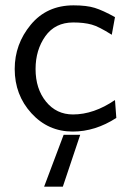

<svg xmlns="http://www.w3.org/2000/svg" viewBox="-20 -481 484 718"><path d="M35 -223Q35 -316 95 -388.5Q155 -461 255 -461Q304 -461 334.5 -451.5Q365 -442 410 -417L398 -351Q349 -382 323 -389Q294 -397 254 -397Q186 -397 149.5 -345.5Q113 -294 113 -223Q113 -149 152 -101Q191 -53 253 -53Q331 -53 410 -107L415 -40Q336 11 252 11Q160 11 97.5 -57.5Q35 -126 35 -223ZM145 217 218 23H280L215 217Z"/></svg>

Font: CMU Sans Serif
Style: Medium
Weight: 500
Version: Version 0.7.0